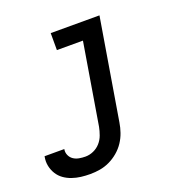

<svg xmlns="http://www.w3.org/2000/svg" viewBox="-197 -637 929 977"><g transform="rotate(-20 268.0 -148.5)"><path d="M128 223Q102 223 77.5 220Q53 217 30 209Q7 201 -12 187.5Q-31 174 -43.5 154Q-56 134 -61 110Q-66 86 -61 60V58H46V59Q43 76 50 91.5Q57 107 70.5 116Q84 125 101 128Q118 131 135 131Q157 131 178.5 121.5Q200 112 215.5 94.5Q231 77 239 55Q247 33 251 12L324 -428H183V-520H447L356 27Q352 53 343 79Q334 105 318.5 128.5Q303 152 280.5 171Q258 190 232.5 202Q207 214 180.5 218.5Q154 223 128 223Z"/></g></svg>

Font: Iosevka SmBd Ex Obl
Style: Regular
Weight: 600
Width: 7
Italic angle: -9°
Monospace: yes
Designer: Belleve Invis
Foundry: Belleve Invis
Version: Version 32.5.0; ttfautohint (v1.8.4)